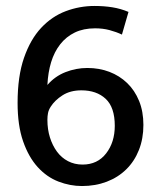

<svg xmlns="http://www.w3.org/2000/svg" viewBox="-20 -615 534 644"><path d="M297 -595Q329 -595 357 -590.5Q385 -586 411 -575L389 -499Q370 -508 347.5 -514Q325 -520 299 -520Q260 -520 231 -506Q202 -492 182 -466.5Q162 -441 151.5 -406.5Q141 -372 139 -330Q164 -359 199.5 -373Q235 -387 273 -387Q313 -387 347 -374Q381 -361 406.5 -336.5Q432 -312 446.5 -276.5Q461 -241 461 -196Q461 -150 446 -112Q431 -74 403.5 -47Q376 -20 338 -5.5Q300 9 255 9Q215 9 176 -6Q137 -21 106.5 -54.5Q76 -88 57.5 -141Q39 -194 39 -270Q39 -359 60.5 -421Q82 -483 118 -521.5Q154 -560 200.5 -577.5Q247 -595 297 -595ZM139 -213Q139 -181 147.5 -154Q156 -127 171 -106.5Q186 -86 208 -74.5Q230 -63 257 -63Q307 -63 336 -100.5Q365 -138 365 -193Q365 -255 334.5 -283.5Q304 -312 253 -312Q216 -312 190 -295.5Q164 -279 150 -257Q143 -246 141 -235.5Q139 -225 139 -213Z"/></svg>

Font: Mukta Mahee Medium
Style: Regular
Weight: 500
Designer: Shuchita Grover, Noopur Datye, Girish Dalvi, Yashodeep Gholap
Foundry: Ek Type
Version: Version 2.538;PS 1.000;hotconv 16.6.51;makeotf.lib2.5.65220;